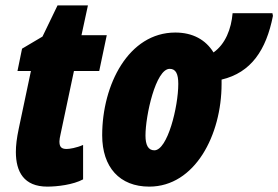

<svg xmlns="http://www.w3.org/2000/svg" viewBox="-20 -684 1035 714"><path d="M156 10C193 10 252 3 289 -17V-145C264 -134 238 -130 228 -130C208 -130 201 -138 201 -158C201 -165 203 -175 205 -184L255 -420H349L377 -553H283L307 -664H194L138 -548L62 -503L45 -420H95L50 -207C42 -169 39 -143 39 -119C39 -45 69 10 156 10Z M535 10C705 10 804 -182 804 -372V-388C914 -414 970 -498 995 -625L993 -635H845C840 -576 818 -520 774 -489C745 -536 697 -563 632 -563C458 -563 360 -369 360 -181C360 -62 425 10 535 10ZM554 -125C531 -125 521 -145 521 -180C521 -254 559 -428 611 -428C634 -428 643 -409 643 -372C643 -287 603 -125 554 -125Z"/></svg>

Font: Noto Sans ExtraCondensed Black
Style: Italic
Weight: 900
Width: 2
Italic angle: -12°
Designer: Monotype Design Team
Foundry: Monotype Imaging Inc.
Version: Version 2.013